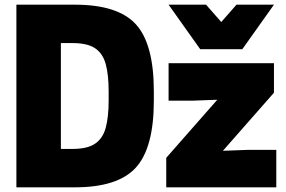

<svg xmlns="http://www.w3.org/2000/svg" viewBox="-20 -800 1220 820"><path d="M50 0ZM300 0H50V-780H300Q484 -780 560.5 -696Q637 -612 637 -410V-370Q637 -169 560.5 -84.5Q484 0 300 0ZM290 -164Q354 -164 387 -187Q420 -210 432 -256Q444 -302 444 -370V-410Q444 -481 431.5 -526.5Q419 -572 386 -594Q353 -616 290 -616H240V-164ZM1160 0H690V-126L908 -374L800 -370H700V-530H1150V-404L932 -156L1040 -160H1160ZM1086 -590ZM1015 -590H835L700 -780H860L925 -706L990 -780H1150Z"/></svg>

Font: Tanohe Sans Black
Style: Regular
Weight: 900
Designer: Village Type and Design LLC & Cristiano Sobral
Foundry: Cooper Hewitt Smithsonian Design Museum
Version: Version 1.00;March 11, 2020;FontCreator 12.0.0.2522 64-bit; 